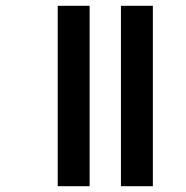

<svg xmlns="http://www.w3.org/2000/svg" viewBox="-20 -642 640 662"><path d="M397 -622H507V0H397ZM179 -622H289V0H179Z"/></svg>

Font: Noto Sans SemiCondensed SemiBold
Style: Regular
Weight: 600
Width: 4
Designer: Monotype Design Team
Foundry: Monotype Imaging Inc.
Version: Version 2.013; ttfautohint (v1.8.4.7-5d5b)